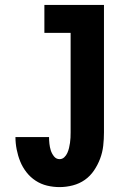

<svg xmlns="http://www.w3.org/2000/svg" viewBox="-20 -755 540 783"><path d="M223 8Q197 8 172 2Q147 -4 125.5 -18Q104 -32 88 -52.5Q72 -73 62.5 -96.5Q53 -120 48 -145.5Q43 -171 43 -196H180Q180 -183 181.5 -169Q183 -155 187 -142Q191 -129 200 -117.5Q209 -106 223 -106Q234 -106 242 -113.5Q250 -121 254.5 -131Q259 -141 261.5 -151.5Q264 -162 265.5 -172.5Q267 -183 267.5 -193.5Q268 -204 268 -215V-621H161V-735H404V-215Q404 -188 401 -161Q398 -134 388.5 -108.5Q379 -83 363.5 -60Q348 -37 326 -21.5Q304 -6 277 1Q250 8 223 8Z"/></svg>

Font: Iosevka Curly Slab Heavy
Style: Regular
Weight: 900
Monospace: yes
Designer: Belleve Invis
Foundry: Belleve Invis
Version: Version 22.1.2; ttfautohint (v1.8.4)